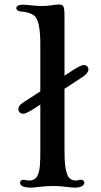

<svg xmlns="http://www.w3.org/2000/svg" viewBox="-20 -852 457 872"><path d="M71.3 -22C71.3 -12.2 78.6 0 120.1 0C131.8 0 141.1 -1 158.7 -3.4C174.3 -5.4 203.1 -7.3 222.2 -7.3C243.7 -7.3 263.7 -5.9 279.8 -3.4C289.6 -2 306.2 0 318.4 0C353.5 0 362.8 -12.2 362.8 -22.5C362.8 -30.8 356.4 -35.6 347.7 -35.6C343.8 -35.6 338.9 -34.7 334.5 -33.7C330.1 -32.7 326.2 -32.2 322.3 -32.2C308.6 -32.2 292.5 -40 286.1 -57.6C277.3 -81.1 272.9 -106.4 272.9 -169.9V-448.7L342.3 -494.1C370.1 -511.2 381.3 -523.9 381.8 -536.1C381.8 -548.8 371.6 -556.6 361.3 -556.6C351.1 -556.6 338.4 -550.3 310.1 -532.7L272.9 -508.3V-771.5C272.9 -826.2 269.5 -831.5 244.6 -831.5C235.8 -831.5 226.1 -829.6 215.3 -828.1C202.1 -826.2 187 -824.7 170.4 -824.7C153.3 -824.7 135.3 -826.2 123 -827.6C109.4 -829.1 96.2 -830.6 82.5 -830.6C63 -830.6 54.2 -823.2 54.2 -815.4C54.2 -803.7 66.9 -800.3 79.6 -799.3C109.4 -796.9 130.9 -787.1 140.6 -775.9C155.8 -757.3 163.1 -715.8 163.1 -649.4V-437L92.3 -391.1C77.6 -381.3 63.5 -372.1 63.5 -356.4C63.5 -343.8 72.8 -335.4 85.9 -335.4C92.3 -335.4 104 -339.8 127.4 -354L163.1 -377V-169.9C163.1 -113.3 162.1 -80.6 151.9 -57.6C143.1 -38.1 128.9 -32.2 112.8 -32.2C108.4 -32.2 103.5 -32.7 99.6 -33.7C96.2 -34.2 91.3 -35.6 87.4 -35.6C77.6 -35.6 71.3 -31.2 71.3 -22Z"/></svg>

Font: Stoke
Style: Light
Weight: 300
Designer: Nicole Fally
Foundry: Nicole Fally
Version: Version 1.001